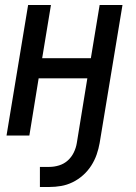

<svg xmlns="http://www.w3.org/2000/svg" viewBox="-20 -540 540 765"><path d="M139 205V125H177Q196 125 215.5 119Q235 113 250 99.5Q265 86 274 67.5Q283 49 286 30L328 -228H134L97 0H6L92 -520H183L148 -308H342L377 -520H468L377 30Q373 53 365 76Q357 99 343.5 120Q330 141 311 158Q292 175 269.5 186Q247 197 223.5 201Q200 205 177 205Z"/></svg>

Font: Iosevka Curly Medium
Style: Italic
Weight: 500
Italic angle: -9°
Monospace: yes
Designer: Belleve Invis
Foundry: Belleve Invis
Version: Version 22.1.2; ttfautohint (v1.8.4)